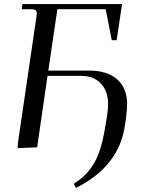

<svg xmlns="http://www.w3.org/2000/svg" viewBox="-20 -722 726 941"><path d="M65.9 3.9 67.9 -22 158.2 -637.2Q160.2 -650.9 160.2 -655.8Q160.2 -668.5 153.3 -672.6Q146.5 -676.8 127.9 -676.8H86.9L89.8 -702.1H578.1L551.8 -524.9H527.8L498 -676.8H261.2L216.8 -376H416Q506.3 -376 554.7 -332.8Q603 -289.6 603 -210.9Q603 -188 598.1 -147.9L592.8 -110.8Q565.4 92.3 352.1 199.2L341.8 178.2Q371.6 159.7 393.3 138.9Q415 118.2 435.1 87.4Q455.1 56.6 469.7 12.5Q484.4 -31.7 494.1 -90.8L504.9 -155.8Q509.8 -189 509.8 -211.9Q509.8 -274.4 474.6 -312.3Q439.5 -350.1 378.9 -350.1H212.9L162.1 0Z"/></svg>

Font: Dihjauti
Style: Bold Italic
Weight: 700
Italic angle: -9°
Designer: T. Christopher White
Version: Version 3.0.0